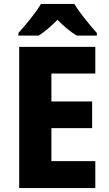

<svg xmlns="http://www.w3.org/2000/svg" viewBox="-20 -1002 552 971"><path d="M356 -982H187C163 -940 107 -872 73 -835V-822H176C205 -841 238 -868 271 -902C303 -868 337 -841 368 -822H470V-835C433 -876 383 -937 356 -982ZM462 -51V-187H240V-354H446V-489H240V-630H462V-765H77V-51Z"/></svg>

Font: Noto Sans Tamil UI SemiCondensed ExtraBold
Style: Regular
Weight: 800
Width: 4
Designer: Jelle Bosma - Monotype Design Team
Foundry: Monotype Imaging Inc.
Version: Version 2.004